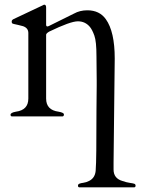

<svg xmlns="http://www.w3.org/2000/svg" viewBox="-20 -497 608 820"><path d="M393 -154 392 -257Q392 -320 383 -345Q374 -370 364 -382Q344 -406 312.5 -406Q281 -406 190 -362Q178 -355 177 -349V-76Q177 -27 230 -20Q253 -16 253 -8.5Q253 -1 248 0H30Q25 -1 25 -7Q25 -16 48 -20Q101 -27 101 -76V-356Q101 -377 79 -385Q69 -388 57.5 -390.5Q46 -393 39.5 -394.5Q33 -396 31.5 -398Q30 -400 30 -405.5Q30 -411 37 -415L162 -474Q167 -477 169 -477Q177 -477 177 -465V-389Q179 -384 181 -384Q184 -384 185 -384.5Q186 -385 189 -386L296 -439Q321 -453 353 -453Q405 -453 432 -415Q470 -362 470 -247L465 198V227Q465 265 503 276Q520 282 534.5 284Q549 286 554 288Q559 290 559 296Q559 302 554 303H318Q313 302 313 296Q313 290 319 287.5Q325 285 336.5 283.5Q348 282 360 276Q389 262 389 224V223Q392 195 392 -27L393 -130Z"/></svg>

Font: Cardo
Style: Regular
Weight: 400
Designer: David J. Perry
Foundry: David J. Perry
Version: Version 1.0451